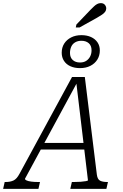

<svg xmlns="http://www.w3.org/2000/svg" viewBox="-72 -1209 789 1229"><path d="M191 -294H480L481 -252H171ZM415 -692 427 -691 88 -65Q87 -59 98 -54Q109 -49 128.5 -46.5Q148 -44 171 -44H184L174 0H-52L-42 -44H-36Q-7 -44 14 -53.5Q35 -63 53 -97L389 -716H471L548 -91Q552 -61 568.5 -52.5Q585 -44 614 -44H619L609 0H378L388 -44H401Q425 -44 445 -45.5Q465 -47 478 -49.5Q491 -52 491 -55ZM449 -948Q426 -948 409 -938Q392 -928 384 -910Q376 -892 376 -870Q376 -841 393.5 -825Q411 -809 440 -809Q464 -809 480 -819.5Q496 -830 505 -847.5Q514 -865 514 -887Q514 -917 496 -932.5Q478 -948 449 -948ZM440 -773Q405 -773 378.5 -785Q352 -797 337.5 -819.5Q323 -842 323 -871Q323 -905 339 -930Q355 -955 383.5 -969.5Q412 -984 449 -984Q484 -984 510.5 -972Q537 -960 552 -938Q567 -916 567 -886Q567 -853 551 -827.5Q535 -802 506.5 -787.5Q478 -773 440 -773ZM507 -1146Q520 -1159 530 -1168.5Q540 -1178 550.5 -1183.5Q561 -1189 573 -1189Q590 -1189 599 -1178.5Q608 -1168 608 -1155Q608 -1143 601 -1133.5Q594 -1124 581.5 -1115.5Q569 -1107 550 -1096L437 -1033H413L417 -1052Z"/></svg>

Font: Roboto Serif ExtraLight
Style: Italic
Weight: 250
Italic angle: -10°
Designer: Greg Gazdowicz
Foundry: Commercial Type
Version: Version 1.008